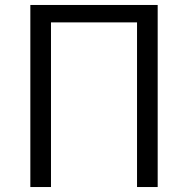

<svg xmlns="http://www.w3.org/2000/svg" viewBox="-20 -752 755 772"><path d="M102 0H185V-662H531V0H614V-732H102Z"/></svg>

Font: Noto Sans CJK JP DemiLight
Style: Regular
Weight: 350
Designer: Ryoko NISHIZUKA (kana & ideographs); Paul D. Hunt (Latin, Greek & Cyrillic); Wenlong ZHANG (bopomofo); Sandoll Communica
Foundry: Adobe Systems Incorporated
Version: Version 1.004;PS 1.004;hotconv 1.0.82;makeotf.lib2.5.63406